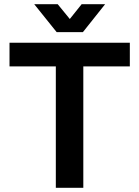

<svg xmlns="http://www.w3.org/2000/svg" viewBox="-20 -888 659 908"><path d="M244 0V-574H25V-686H594V-574H374V0ZM142 -868H253L338 -764L282 -763L366 -868H477L372 -736H248Z"/></svg>

Font: Archivo SemiBold
Style: Regular
Weight: 600
Designer: Hector Gatti
Foundry: Omnibus-Type
Version: Version 2.001